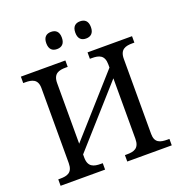

<svg xmlns="http://www.w3.org/2000/svg" viewBox="-157 -1045 1117 1180"><g transform="rotate(-20 401.5 -454.5)"><path d="M474.1 0H765.1V-42H752C706.5 -42 669.9 -50.3 669.9 -108.9V-600.1C669.9 -662.6 707.5 -671.9 752 -671.9H765.1V-713.9H474.1V-671.9H486.8C533.2 -671.9 568.8 -662.1 568.8 -600.1V-580.1L233.9 -204.1V-600.1C233.9 -662.6 271.5 -671.9 315.9 -671.9H329.1V-713.9H38.1V-671.9H50.8C94.2 -671.9 132.8 -664.1 132.8 -604V-113.8C132.8 -51.8 97.2 -42 50.8 -42H38.1V0H329.1V-42H315.9C271.5 -42 233.9 -51.3 233.9 -113.8V-133.8L568.8 -509.8V-113.8C568.8 -51.8 533.2 -42 486.8 -42H474.1ZM254.9 -853C254.9 -812 276.4 -796.9 305.7 -796.9C335 -796.9 356.9 -812.5 356.9 -853C356.9 -894 335.4 -909.2 305.7 -909.2C276.9 -909.2 254.9 -894.5 254.9 -853ZM444.8 -853C444.8 -812 466.3 -796.9 495.6 -796.9C524.9 -796.9 546.9 -812.5 546.9 -853C546.9 -894 525.4 -909.2 495.6 -909.2C466.8 -909.2 444.8 -894.5 444.8 -853Z"/></g></svg>

Font: The Erased English
Style: Regular
Weight: 400
Designer: Monotype Design team + ligartures altered by 180 Amsterdam
Foundry: Monotype Imaging Inc.
Version: Version 1.030;Glyphs 3.1.2 (3151)